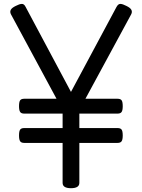

<svg xmlns="http://www.w3.org/2000/svg" viewBox="-20 -975 747 1009"><path d="M353 14Q309 14 309 -14V-224H107Q92 -224 86 -232.5Q80 -241 80 -263Q80 -286 86 -294Q92 -302 107 -302H309V-378H107Q92 -378 86 -386.5Q80 -395 80 -417Q80 -440 86 -448Q92 -456 107 -456H277L38 -899Q31 -912 36.5 -923Q42 -934 63 -944Q82 -954 94.5 -954.5Q107 -955 115 -938L353 -492L592 -938Q601 -955 613 -954.5Q625 -954 644 -944Q665 -934 670.5 -923Q676 -912 669 -899L429 -456H598Q613 -456 619 -448Q625 -440 625 -417Q625 -395 619 -386.5Q613 -378 598 -378H397V-302H598Q613 -302 619 -294Q625 -286 625 -263Q625 -241 619 -232.5Q613 -224 598 -224H397V-14Q397 14 353 14Z"/></svg>

Font: Playwrite US Modern
Style: Regular
Weight: 400
Designer: Veronika Burian, José Scaglione
Foundry: TypeTogether
Version: Version 1.002